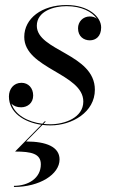

<svg xmlns="http://www.w3.org/2000/svg" viewBox="-20 -489 448 764"><path d="M142.5 165C142.5 220 92.5 250.5 35.5 250.5V255C137.5 255 217 205 217 145.5C217 95.5 164.5 74 84 74L149 8C159.5 9.5 170 10 181 10C267.5 10 357.5 -43 357.5 -132C357.5 -275 126.5 -286.5 126.5 -386.5C126.5 -444 193.5 -464.5 244.5 -464.5C305 -464.5 346.5 -442 365.5 -414.5C358 -420.5 348.5 -423.5 337.5 -423.5C310 -423.5 290.5 -402.5 290.5 -376.5C290.5 -344 313 -328.5 337.5 -328.5C361 -328.5 382.5 -344 382.5 -380C382.5 -422 332.5 -469 244.5 -469C146.5 -469 76.5 -416 76.5 -342C76.5 -216 311.5 -196.5 311.5 -85C311.5 -20 236 5.5 180.5 5.5C171 5.5 162 5 153 4L162.5 -6H157.5L148.5 3.5C90.5 -4 40 -31.5 25.5 -77C34 -67 48 -62 64 -62C89 -62 112 -78.5 112 -109C112 -138.5 93 -159.5 65.5 -159.5C34 -159.5 15.5 -134.5 15.5 -105C15.5 -41.5 75 -2.5 144.5 7.5L40 114C105 114 142.5 122.5 142.5 165Z"/></svg>

Font: Bodoni* 36pt
Style: Italic
Weight: 400
Italic angle: -13°
Version: Version 2.3